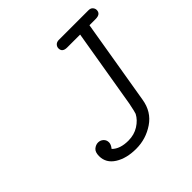

<svg xmlns="http://www.w3.org/2000/svg" viewBox="-163 -752 902 902"><g transform="rotate(-45 288.0 -301.5)"><path d="M98 -91Q98 -118 111.5 -129Q125 -140 140 -140Q155 -140 166 -130Q177 -120 177 -104Q177 -90 164 -74V-73Q192 -45 247 -45Q286 -45 316 -64Q346 -83 360 -110Q363 -116 373 -165L439 -558H353Q321 -558 321 -584Q321 -594 328 -602Q335 -610 348 -611H547Q562 -611 569 -602.5Q576 -594 576 -585Q576 -558 542 -558H501L430 -134Q419 -65 365 -28.5Q311 8 246 8Q182 8 140 -18.5Q98 -45 98 -91Z"/></g></svg>

Font: CMU Typewriter Text
Style: LightOblique
Weight: 200
Italic angle: -9.46001°
Version: Version 0.7.0